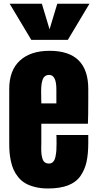

<svg xmlns="http://www.w3.org/2000/svg" viewBox="-20 -1018 528 1046"><path d="M349.6 -800.8H150.4L32.7 -997.6H208L250 -858.4L292 -997.6H467.3ZM241.2 8.8Q202.1 8.8 170.4 0.7Q138.7 -7.3 116.9 -20.3Q95.2 -33.2 79.3 -53Q63.5 -72.8 54.2 -93.3Q44.9 -113.8 39.3 -140.1Q33.7 -166.5 32 -189Q30.3 -211.4 30.3 -238.8V-533.2Q30.3 -634.3 88.1 -687.7Q146 -741.2 250 -741.2Q460.9 -741.2 460.9 -533.2V-480Q460.9 -380.9 459 -343.8H205.1V-241.2Q205.1 -236.3 204.8 -225.3Q204.6 -214.4 204.6 -208.5Q204.6 -190.9 206.1 -178.5Q207.5 -166 211.4 -153.1Q215.3 -140.1 224.4 -133.5Q233.4 -127 247.1 -127Q261.2 -127 270 -137Q278.8 -147 282.5 -165.8Q286.1 -184.6 287.1 -199.2Q288.1 -213.9 288.1 -235.8Q288.1 -278.8 287.1 -282.7H460.9V-241.2Q460.9 -180.2 451.7 -137.2Q442.4 -94.2 418.7 -59.8Q395 -25.4 351.1 -8.3Q307.1 8.8 241.2 8.8ZM248 -609.9Q234.4 -609.9 225.1 -602.8Q215.8 -595.7 211.4 -581.5Q207 -567.4 205.6 -552.5Q204.1 -537.6 204.1 -516.1Q204.1 -505.9 204.6 -485.4Q205.1 -464.8 205.1 -454.6H287.1V-530.8Q287.1 -609.9 248 -609.9Z"/></svg>

Font: Anton
Style: Regular
Weight: 400
Foundry: vernon adams
Version: Version 1.000